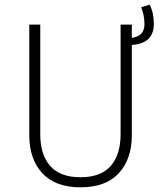

<svg xmlns="http://www.w3.org/2000/svg" viewBox="-20 -789 692 820"><path d="M543 -597V-211Q543 -110 487.5 -49.5Q432 11 324 11Q216 11 160.5 -49.5Q105 -110 105 -211V-684H152V-215Q152 -128 194.5 -80Q237 -32 324 -32Q411 -32 453 -80.5Q495 -129 495 -215V-684H543V-627Q572 -632 584.5 -646.5Q597 -661 597 -686Q597 -723 583 -758L619 -769Q637 -735 637 -687Q637 -603 543 -597Z"/></svg>

Font: FiraGO ExtraLight
Style: Regular
Weight: 200
Designer: bBox Type
Foundry: bBox Type GmbH
Version: Version 1.001